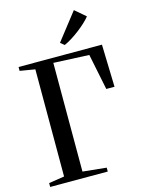

<svg xmlns="http://www.w3.org/2000/svg" viewBox="-142 -1068 859 1150"><g transform="rotate(-15 287.0 -493.0)"><path d="M22 0V-24L118.5 -39V-703.5L25 -719V-743H542L549.5 -480H498.5L453 -703L232.5 -713V-39L379 -24V0ZM326 -799 302 -818.5 433 -986.5 499 -930Q486.5 -914 466.2 -895.2Q446 -876.5 422 -858Q398 -839.5 373.2 -824Q348.5 -808.5 327 -799Z"/></g></svg>

Font: Merriweather 120pt
Style: Regular
Weight: 400
Version: Version 2.100